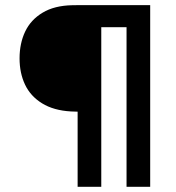

<svg xmlns="http://www.w3.org/2000/svg" viewBox="-20 -723 681 743"><path d="M55.7 -497.1Q55.7 -555 77.3 -600.7Q99 -646.5 144.8 -673.9Q190.5 -701.4 259.4 -702.8L282.7 -703.1V-290.8L254.7 -291.7Q187.6 -295.5 142.9 -323.1Q98.1 -350.7 76.9 -395.5Q55.7 -440.3 55.7 -497.1ZM341.6 -703.1H493.3V-617.7H341.6ZM371.9 -703.1V0H280.4V-703.1ZM561.2 -703.1V0H469.7V-703.1Z"/></svg>

Font: Wand UI Pro
Style: Regular
Weight: 400
Designer: Andreas Faust
Version: Version 1.003;FEAKit 1.0